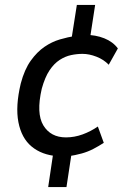

<svg xmlns="http://www.w3.org/2000/svg" viewBox="-20 -642 538 777"><path d="M175 115 197 -33 212 -10Q149 -15 108 -49Q67 -83 54.5 -147.5Q42 -212 64 -304Q79 -361 104.5 -396.5Q130 -432 160 -452.5Q190 -473 222.5 -482.5Q255 -492 287 -497L268 -476L291 -622H365L343 -479L324 -501Q367 -501 402 -487Q437 -473 457 -446L420 -380Q400 -401 370.5 -412.5Q341 -424 314 -424Q291 -424 267.5 -419Q244 -414 221.5 -399.5Q199 -385 180.5 -357.5Q162 -330 149 -283Q126 -183 155.5 -134.5Q185 -86 247 -86Q281 -86 314 -98Q347 -110 376 -130L400 -64Q380 -51 358 -39.5Q336 -28 311 -21Q286 -14 253 -9L271 -30L249 115Z"/></svg>

Font: Nunito Sans 7pt Condensed Medium
Style: Italic
Weight: 500
Width: 3
Italic angle: -9°
Designer: Vernon Adams
Foundry: Vernon Adams
Version: Version 3.101;gftools[0.9.27]